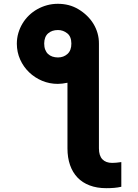

<svg xmlns="http://www.w3.org/2000/svg" viewBox="-20 -780 730 1014"><path d="M285.2 -759.9Q315.3 -759.9 342.3 -753Q369.3 -746.1 394.2 -731.2Q418.7 -716.6 438.9 -697.1Q459.2 -677.6 473.4 -654.3Q487.6 -631 495.2 -604.4Q502.8 -577.8 502.5 -548.7V3.6Q502.5 42.3 520.8 61.3Q539.1 80.3 572.4 80.3Q591.6 80.3 620.7 76V206.3Q602.3 210.6 582.9 212.2Q563.6 213.8 541.2 213.8Q491.8 213.8 453.5 199.2Q415.1 184.7 389.2 157.5Q363.3 130.3 349.8 91.4Q336.3 52.6 336.3 3.6V-343Q307.2 -337 285.2 -337Q241.5 -337 202.4 -353.3Q163.4 -369.7 133.7 -398.3Q104 -426.8 86.6 -465.4Q69.2 -503.9 68.9 -548.7Q68.9 -578.5 76.9 -605.6Q84.9 -632.8 99.1 -656.2Q113.3 -679.7 133.2 -698.9Q153.1 -718 177.2 -731.5Q201.3 -745 228.7 -752.5Q256 -759.9 285.2 -759.9ZM213.4 -550.1Q213.4 -531.6 218.8 -517.8Q224.1 -503.9 233.7 -494.9Q243.3 -485.8 256.7 -481.2Q270.2 -476.6 286.2 -476.6Q315.7 -476.6 336.3 -495Q357.2 -513.8 356.9 -550.1Q356.5 -587 335.6 -603.7Q313.6 -621.4 286.2 -621.4Q253.9 -621.4 233.8 -603.5Q213.8 -585.6 213.4 -550.1Z"/></svg>

Font: Inter P Extra Bold
Style: Regular
Weight: 800
Designer: Rasmus Andersson
Foundry: rsms
Version: Version 3.018;git-588b23468